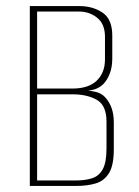

<svg xmlns="http://www.w3.org/2000/svg" viewBox="-20 -611 456 631"><path d="M78 0V-591H241Q285 -591 317 -569.5Q349 -548 349 -494V-419Q349 -390 340.5 -368.5Q332 -347 319 -334Q303 -319 282 -315Q261 -311 249 -311V-314Q272 -314 292.5 -309.5Q313 -305 325 -292Q339 -277 346.5 -256.5Q354 -236 354 -209V-120Q354 -68 338.5 -42.5Q323 -17 295.5 -8.5Q268 0 232 0ZM102 -18H231Q261 -18 283.5 -25.5Q306 -33 318 -55.5Q330 -78 330 -123V-211Q330 -265 298 -283Q266 -301 219 -301H102ZM102 -320H218Q271 -320 298 -346Q325 -372 325 -416V-490Q325 -532 299.5 -552.5Q274 -573 240 -573H102Z"/></svg>

Font: Alumni Sans SC Thin
Style: Regular
Weight: 100
Designer: Robert E. Leuschke
Foundry: Robert E. Leuschke
Version: Version 1.018